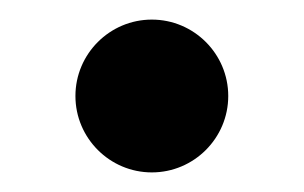

<svg xmlns="http://www.w3.org/2000/svg" viewBox="-20 -428 310 196"><path d="M135 -252C178 -252 213 -287 213 -330C213 -373 178 -408 135 -408C92 -408 57 -373 57 -330C57 -287 92 -252 135 -252Z"/></svg>

Font: Grotesk 02 Mince
Style: Bold
Weight: 400
Designer: Frank Adebiaye, contributions by Jérémy Landes, Ariel Martín Pérez
Foundry: Velvetyne Type Foundry
Version: Version 3.000;Glyphs 3.1.2 (3150)